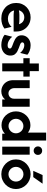

<svg xmlns="http://www.w3.org/2000/svg" viewBox="1077 -1784 721 2915"><g transform="rotate(90 1437.5 -326.5)"><path d="M261.8 13.9Q209 13.9 165.6 -2.8Q122.2 -19.4 90.6 -49.7Q59 -79.9 42 -121.5Q25 -163.2 25 -212.5Q25 -259.7 41.7 -299.7Q58.3 -339.6 88.2 -368.8Q118.1 -397.9 157.6 -414.2Q197.2 -430.6 243.1 -430.6Q304.9 -430.6 353.5 -402.4Q402.1 -374.3 430.2 -325.7Q458.3 -277.1 458.3 -215.3V-172.9H204.2Q186.8 -172.9 170.8 -175Q154.9 -177.1 138.9 -179.9Q144.4 -152.1 161.1 -130.9Q177.8 -109.7 204.2 -97.9Q230.6 -86.1 264.6 -86.1Q304.2 -86.1 335.8 -102.1Q367.4 -118.1 387.5 -141.7L413.9 -33.3Q382.6 -9.7 343.4 2.1Q304.2 13.9 261.8 13.9ZM136.1 -252.8Q152.8 -256.2 169.8 -258.3Q186.8 -260.4 204.2 -260.4H277.8Q297.2 -260.4 314.6 -259Q331.9 -257.6 347.2 -254.2Q340.3 -279.2 325.7 -297.2Q311.1 -315.3 289.9 -325Q268.8 -334.7 241.7 -334.7Q216 -334.7 194.8 -324.7Q173.6 -314.6 158.7 -296.5Q143.8 -278.5 136.1 -252.8Z M661.8 13.9Q619.4 13.9 576 0Q532.6 -13.9 508.3 -37.5L538.2 -151.4Q558.3 -123.6 594.1 -102.8Q629.9 -81.9 668.1 -81.9Q693.8 -81.9 705.2 -91.7Q716.7 -101.4 716.7 -115.3Q716.7 -131.2 704.9 -138.5Q693.1 -145.8 680.6 -150.7L622.2 -172.9Q602.8 -180.6 577.8 -193.8Q552.8 -206.9 534.4 -231.2Q516 -255.6 516 -295.1Q516 -331.2 534 -361.8Q552.1 -392.4 586.5 -411.5Q620.8 -430.6 669.4 -430.6Q714.6 -430.6 753.8 -415.3Q793.1 -400 811.1 -381.2L783.3 -271.5Q767.4 -291.7 747.6 -305.9Q727.8 -320.1 706.6 -327.4Q685.4 -334.7 666 -334.7Q643.8 -334.7 633.3 -325.7Q622.9 -316.7 622.9 -304.9Q622.9 -295.8 630.2 -287.2Q637.5 -278.5 654.9 -271.5L709 -251.4Q732.6 -243.1 759.4 -229.2Q786.1 -215.3 804.9 -190.6Q823.6 -166 823.6 -122.9Q823.6 -82.6 803.1 -51.7Q782.6 -20.8 746.2 -3.5Q709.7 13.9 661.8 13.9Z M941.7 0V-320.8H863.9V-416.7H943.8V-555.6H1060.4V-416.7H1143.1V-320.8H1062.5V0Z M1366.7 13.9Q1322.9 13.9 1284 -7.3Q1245.1 -28.5 1221.2 -69.1Q1197.2 -109.7 1197.2 -167.4V-416.7H1318.1V-183.3Q1318.1 -148.6 1339.2 -121.5Q1360.4 -94.4 1398.6 -94.4Q1419.4 -94.4 1437.8 -104.5Q1456.2 -114.6 1467.7 -134Q1479.2 -153.5 1479.2 -181.9V-416.7H1600V0H1490.3V-43.8Q1468.1 -16 1435.8 -1Q1403.5 13.9 1366.7 13.9Z M1879.9 11.1Q1836.1 11.1 1798.3 -5.9Q1760.4 -22.9 1731.9 -53.1Q1703.5 -83.3 1687.2 -123.3Q1670.8 -163.2 1670.8 -208.3Q1670.8 -253.5 1687.2 -293.4Q1703.5 -333.3 1731.9 -363.5Q1760.4 -393.8 1798.3 -410.8Q1836.1 -427.8 1879.9 -427.8Q1913.2 -427.8 1941.7 -418.1Q1970.1 -408.3 1993.1 -390.3V-666.7H2113.9V0H2009.7V-41Q1986.1 -16.7 1952.8 -2.8Q1919.4 11.1 1879.9 11.1ZM1893.8 -95.1Q1924.3 -95.1 1949.3 -110.4Q1974.3 -125.7 1989.2 -151.4Q2004.2 -177.1 2004.2 -208.3Q2004.2 -239.6 1989.2 -265.3Q1974.3 -291 1949.3 -306.2Q1924.3 -321.5 1893.8 -321.5Q1863.2 -321.5 1838.2 -306.2Q1813.2 -291 1798.3 -265.3Q1783.3 -239.6 1783.3 -208.3Q1783.3 -177.1 1798.3 -151.4Q1813.2 -125.7 1838.2 -110.4Q1863.2 -95.1 1893.8 -95.1Z M2206.9 0V-416.7H2327.8V0ZM2267.4 -477.1Q2249.3 -477.1 2234.7 -485.8Q2220.1 -494.4 2211.5 -509Q2202.8 -523.6 2202.8 -541.7Q2202.8 -560.4 2211.5 -575Q2220.1 -589.6 2234.7 -597.9Q2249.3 -606.2 2267.4 -606.2Q2286.1 -606.2 2300.7 -597.9Q2315.3 -589.6 2323.6 -575Q2331.9 -560.4 2331.9 -541.7Q2331.9 -523.6 2323.6 -509Q2315.3 -494.4 2300.7 -485.8Q2286.1 -477.1 2267.4 -477.1Z M2625 13.9Q2578.5 13.9 2537.5 -3.5Q2496.5 -20.8 2465.6 -51.4Q2434.7 -81.9 2417.4 -122.2Q2400 -162.5 2400 -208.3Q2400 -254.2 2417.4 -294.4Q2434.7 -334.7 2465.6 -365.3Q2496.5 -395.8 2537.5 -413.2Q2578.5 -430.6 2625 -430.6Q2671.5 -430.6 2712.5 -413.2Q2753.5 -395.8 2784.4 -365.3Q2815.3 -334.7 2832.6 -294.4Q2850 -254.2 2850 -208.3Q2850 -162.5 2832.6 -122.2Q2815.3 -81.9 2784.4 -51.4Q2753.5 -20.8 2712.5 -3.5Q2671.5 13.9 2625 13.9ZM2625 -94.4Q2656.2 -94.4 2681.6 -109.7Q2706.9 -125 2721.9 -151Q2736.8 -177.1 2736.8 -208.3Q2736.8 -240.3 2721.9 -266Q2706.9 -291.7 2681.6 -306.9Q2656.2 -322.2 2625 -322.2Q2593.8 -322.2 2568.4 -306.9Q2543.1 -291.7 2528.1 -266Q2513.2 -240.3 2513.2 -208.3Q2513.2 -177.1 2528.1 -151Q2543.1 -125 2568.4 -109.7Q2593.8 -94.4 2625 -94.4ZM2573.6 -470.8 2637.5 -612.5H2768.8L2668.8 -470.8Z"/></g></svg>

Font: Afacad Flux
Style: Bold
Weight: 700
Designer: Kristian Moeller
Foundry: Dicotype
Version: Version 1.100